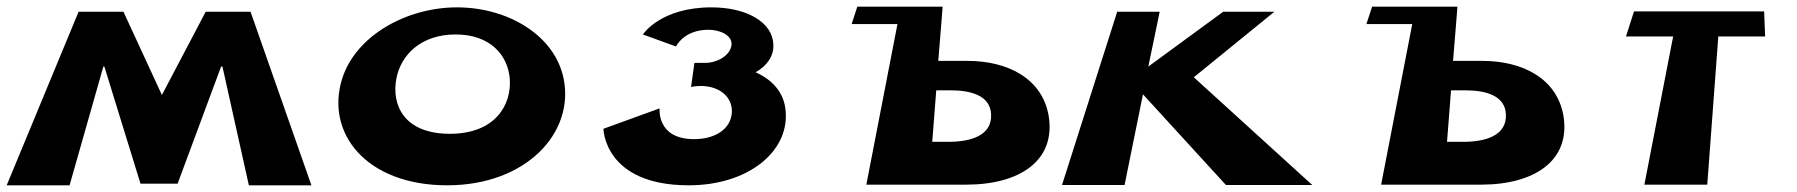

<svg xmlns="http://www.w3.org/2000/svg" viewBox="-33 -554 5372 574"><path d="M711 0H898L716 -519H582L451 -270L336 -519H202L-13 0H175L276 -355H279L387 -5H498L628 -355H632Z M990 -319C939 -157 1061 0 1304 0C1540 0 1685 -157 1652 -319C1626 -448 1486 -532 1333 -532C1183 -532 1031 -448 990 -319ZM1152 -319C1165 -389 1225 -451 1329 -451C1433 -451 1485 -389 1491 -319C1497 -241 1448 -154 1312 -154C1174 -154 1137 -241 1152 -319Z M1988 -415C1988 -415 2011 -465 2085 -465C2122 -465 2156 -447 2154 -421C2152 -390 2113 -366 2075 -366H2043L2033 -294C2033 -294 2046 -297 2062 -297C2116 -297 2157 -266 2155 -218C2152 -168 2105 -138 2042 -138C1929 -138 1939 -230 1939 -230L1771 -169C1771 -169 1773 0 2026 0C2202 0 2324 -99 2316 -218C2313 -276 2277 -315 2226 -338C2261 -358 2281 -387 2279 -422C2276 -488 2199 -532 2094 -532C1941 -532 1889 -451 1889 -451Z M2856 -2C3017 -2 3124 -75 3102 -208C3083 -318 2982 -372 2859 -372H2772L2781 -482L2784 -520L2785 -534H2530L2513 -482H2650L2557 -2ZM2809 -284C2870 -284 2928 -268 2930 -212C2933 -149 2870 -130 2802 -130H2754L2766 -284Z M3890 -1 3536 -323 3777 -519H3624L3400 -355L3434 -519H3307L3142 -1H3329L3384 -272L3632 -1Z M4395 -2C4556 -2 4663 -75 4641 -208C4622 -318 4521 -372 4398 -372H4311L4320 -482L4323 -520L4324 -534H4069L4052 -482H4189L4096 -2ZM4348 -284C4409 -284 4467 -268 4469 -212C4472 -149 4409 -130 4341 -130H4293L4305 -284Z M4828 -445H4969L4883 -2H5071L5104 -445H5244L5241 -520H4852Z"/></svg>

Font: Hussar Milosc
Style: Bold
Weight: 700
Foundry: Cannot Into Space Fonts
Version: Version 1.02